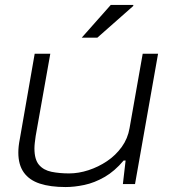

<svg xmlns="http://www.w3.org/2000/svg" viewBox="-20 -743 694 775"><path d="M245 12Q183 12 140.5 -2Q98 -16 76 -47Q54 -78 54 -127Q54 -140 55.5 -153.5Q57 -167 60 -182L120 -526H183L124 -194Q122 -180 120.5 -167Q119 -154 119 -144Q119 -99 137.5 -77.5Q156 -56 188 -49.5Q220 -43 259 -43Q297 -43 337 -56Q377 -69 412 -92.5Q447 -116 471.5 -150Q496 -184 503 -226L556 -526H618L525 0H476L487 -95H479Q443 -52 402 -28.5Q361 -5 320.5 3.5Q280 12 245 12ZM310 -591 427 -723H518V-719L373 -591Z"/></svg>

Font: Archivo Expanded ExtraLight
Style: Italic
Weight: 250
Width: 7
Italic angle: -10°
Designer: Hector Gatti
Foundry: Omnibus-Type
Version: Version 2.001